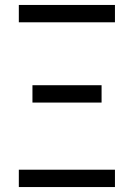

<svg xmlns="http://www.w3.org/2000/svg" viewBox="-20 -755 540 775"><path d="M56 -665V-735H444V-665ZM111 -341V-411H390V-341ZM56 0V-70H444V0Z"/></svg>

Font: Iosevka SS04
Style: Regular
Weight: 400
Monospace: yes
Designer: Belleve Invis
Foundry: Belleve Invis
Version: Version 19.0.0; ttfautohint (v1.8.4)